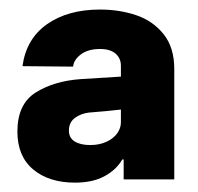

<svg xmlns="http://www.w3.org/2000/svg" viewBox="-20 -731 417 404"><path d="M149.4 -564.5 234.4 -569.8V-592.8Q234.4 -608.4 223.1 -618.2Q211.9 -627.9 190.4 -627.9Q165.5 -627.9 150.4 -616.7Q135.3 -605.5 133.8 -590.8L27.3 -591.8Q35.2 -649.4 79.1 -680.2Q123 -710.9 190.4 -710.9Q231 -710.9 266.1 -699.2Q301.3 -687.5 324 -659.4Q346.7 -631.3 346.7 -585.9V-353.5H240.2V-395.5H237.3Q225.1 -374 200.2 -360.4Q175.3 -346.7 137.7 -346.7Q83 -346.7 49.8 -374.5Q16.6 -402.3 16.6 -454.1Q16.6 -512.2 55.2 -536.4Q93.8 -560.5 149.4 -564.5ZM169.9 -425.8Q189 -425.8 203.9 -432.6Q218.8 -439.5 226.6 -450.4Q234.4 -461.4 234.4 -473.6V-500.5Q205.6 -497.1 167 -494.1Q150.4 -492.2 137.7 -482.9Q125 -473.6 125 -456.1Q125 -440.9 137.2 -433.3Q149.4 -425.8 169.9 -425.8Z"/></svg>

Font: Pretendard ExtraBold
Style: Regular
Weight: 800
Designer: Base glyphs from Inter by Rasmus Andersson; Hangeul glyphs from Noto Sans CJK(Source Han Sans) by Jang Soo-young and Kan
Foundry: Kil Hyung-jin
Version: Version 1.309